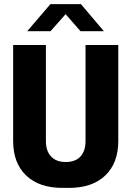

<svg xmlns="http://www.w3.org/2000/svg" viewBox="-20 -905 640 935"><path d="M284 10Q170.5 10 107.2 -50.5Q44 -111 44 -218.5V-686H203.5V-218.5Q203.5 -169.5 228.8 -142.8Q254 -116 300 -116Q347 -116 371.8 -142.8Q396.5 -169.5 396.5 -218.5V-686H556V-218.5Q556 -111 492.8 -50.5Q429.5 10 316.5 10ZM112.5 -753 225.5 -885H374L486 -753H372L283 -855H316.5L226 -753Z"/></svg>

Font: Chivo Mono Medium
Style: Regular
Weight: 500
Monospace: yes
Designer: Hector Gatti
Foundry: Omnibus-Type
Version: Version 1.008